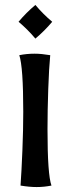

<svg xmlns="http://www.w3.org/2000/svg" viewBox="-20 -750 286 776"><path d="M63 0Q67 -56 70.5 -141.5Q74 -227 74 -298Q74 -479 58 -527Q88 -533 120 -533Q147 -533 183 -527Q178 -476 175 -389.5Q172 -303 172 -227Q172 -44 188 0Q158 6 128 6Q99 6 63 0ZM55 -662Q86 -699 123 -730Q154 -693 191 -662Q160 -625 123 -594Q92 -631 55 -662Z"/></svg>

Font: Mirza Medium
Style: Regular
Weight: 500
Designer: Arabic design by Kourosh Beigpour, Latin design by Eduardo Tunni, engineering by Lasse Fister
Version: Version 1.0010g